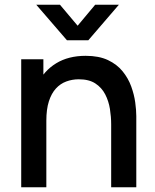

<svg xmlns="http://www.w3.org/2000/svg" viewBox="-20 -790 655 810"><path d="M133 -770H233L307.5 -681.5L381.5 -770H481.5L352.5 -620H262.5ZM449 0V-265.5Q449 -297 443.8 -330.2Q438.5 -363.5 423.8 -392Q409 -420.5 382.2 -438Q355.5 -455.5 312.5 -455.5Q284.5 -455.5 259.5 -446.2Q234.5 -437 215.8 -416.5Q197 -396 186.2 -362.5Q175.5 -329 175.5 -281L110.5 -305.5Q110.5 -379 138 -435.2Q165.5 -491.5 217 -523Q268.5 -554.5 341.5 -554.5Q397.5 -554.5 435.5 -536.5Q473.5 -518.5 497.2 -489.2Q521 -460 533.5 -425.5Q546 -391 550.5 -358Q555 -325 555 -300V0ZM69.5 0V-540H163V-384H175.5V0Z"/></svg>

Font: Manrope ExtraLight SemiBold
Style: Regular
Weight: 600
Version: Version 4.504